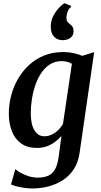

<svg xmlns="http://www.w3.org/2000/svg" viewBox="-20 -870 600 1142"><path d="M454 35.5Q446 96 418.2 137.5Q390.5 179 350.2 203.8Q310 228.5 264.2 239.8Q218.5 251 174 251Q149.5 251 124 247.2Q98.5 243.5 77.8 238.2Q57 233 45.5 227L71 136Q80 145 101 156.8Q122 168.5 149 177.5Q176 186.5 203.5 186.5Q240.5 186.5 266 175.5Q291.5 164.5 306.8 138Q322 111.5 328.5 65.5L345.5 -61.5Q330 -43.5 308.5 -27Q287 -10.5 259.5 -0.2Q232 10 199.5 10Q143 10 106 -16.5Q69 -43 50.8 -89.5Q32.5 -136 32.5 -195Q32.5 -247 45.8 -299.5Q59 -352 85.8 -398.8Q112.5 -445.5 151.5 -482Q190.5 -518.5 242 -539.5Q293.5 -560.5 357 -560.5Q388 -560.5 418.5 -553.8Q449 -547 469.5 -538L540 -560ZM407.5 -490Q396 -498 380.2 -502.2Q364.5 -506.5 347 -506.5Q307 -506.5 276.8 -487Q246.5 -467.5 224.8 -434.8Q203 -402 189.5 -361.8Q176 -321.5 169.5 -278.8Q163 -236 163 -197Q163 -164 168.5 -138.2Q174 -112.5 184.8 -95Q195.5 -77.5 210.2 -68.5Q225 -59.5 243.5 -59.5Q267.5 -59.5 289 -70Q310.5 -80.5 327.2 -97.2Q344 -114 354.5 -132.5ZM352 -631Q321 -631 301.5 -651.8Q282 -672.5 282 -710.5Q282 -747.5 298.2 -777.5Q314.5 -807.5 334 -826.8Q353.5 -846 363.5 -850.5H365L402 -835L403 -828.5Q390.5 -821.5 382.8 -802Q375 -782.5 375 -763.5Q375 -749 381.2 -741Q387.5 -733 395.5 -727Q404 -721.5 410.8 -711.5Q417.5 -701.5 417.5 -684Q417.5 -664 406.8 -652.2Q396 -640.5 381.5 -635.8Q367 -631 355 -631Z"/></svg>

Font: Merriweather 36pt SemiBold
Style: Italic
Weight: 600
Italic angle: -7.8°
Version: Version 2.101